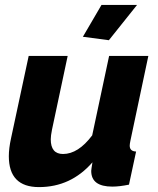

<svg xmlns="http://www.w3.org/2000/svg" viewBox="-20 -753 646 783"><path d="M424 -589 318 -603 394 -733H539ZM16 -116Q16 -148 25 -189L97 -525H256L192 -224Q187 -199 187 -185Q187 -125 237 -125Q299 -125 356 -201L425 -525H585L512 -180Q509 -166 509 -159Q509 -136 535 -135L506 0Q467 8 438 8Q352 8 352 -56Q352 -61 357 -91Q269 10 139 10Q16 10 16 -116Z"/></svg>

Font: Raleway-v4020 ExtraBold
Style: Italic
Weight: 800
Italic angle: -12°
Designer: Matt McInerney, Pablo Impallari, Rodrigo Fuenzalida
Foundry: Matt McInerney, Pablo Impallari, Rodrigo Fuenzalida
Version: Version 4.020;PS 004.020;hotconv 1.0.88;makeotf.lib2.5.64775